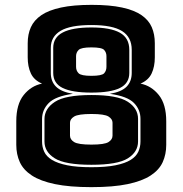

<svg xmlns="http://www.w3.org/2000/svg" viewBox="-20 -755 751 790"><path d="M664 -256V-159Q664 -120 649.5 -88Q635 -56 600 -33Q565 -10 505.5 2.5Q446 15 356 15Q266 15 206 2.5Q146 -10 111 -33Q76 -56 61.5 -88Q47 -120 47 -159V-256Q47 -326 77.5 -364Q108 -402 153 -411Q120 -425 107 -453Q94 -481 94 -519V-577Q94 -614 107 -643Q120 -672 150 -692.5Q180 -713 231 -724Q282 -735 357 -735Q432 -735 482.5 -724Q533 -713 562.5 -692.5Q592 -672 604.5 -643Q617 -614 617 -577V-519Q617 -481 604 -453Q591 -425 558 -411Q603 -402 633.5 -364Q664 -326 664 -256ZM356 -67Q416 -67 455.5 -75Q495 -83 517.5 -97Q540 -111 549 -130.5Q558 -150 558 -173V-266Q558 -304 531 -331.5Q504 -359 432 -369Q480 -377 501 -398.5Q522 -420 522 -455V-550Q522 -602 482.5 -627Q443 -652 356 -652Q269 -652 229 -628Q189 -604 189 -558V-455Q189 -420 210.5 -398.5Q232 -377 280 -369Q208 -359 180.5 -331Q153 -303 153 -265V-173Q153 -150 162 -130.5Q171 -111 194 -97Q217 -83 256.5 -75Q296 -67 356 -67ZM199 -558Q199 -601 238.5 -621.5Q278 -642 356 -642Q434 -642 473 -620.5Q512 -599 512 -550V-455Q512 -412 473.5 -393Q435 -374 356 -374Q277 -374 238 -393Q199 -412 199 -455ZM293 -480Q293 -464 303.5 -453.5Q314 -443 356 -443Q399 -443 408.5 -453.5Q418 -464 418 -480V-524Q418 -539 408.5 -549.5Q399 -560 356 -560Q314 -560 303.5 -549.5Q293 -539 293 -524ZM163 -265Q163 -308 206 -336Q249 -364 356 -364Q463 -364 505.5 -336.5Q548 -309 548 -266V-173Q548 -130 506 -103.5Q464 -77 356 -77Q248 -77 205.5 -103.5Q163 -130 163 -173ZM268 -197Q268 -181 285 -170.5Q302 -160 356 -160Q410 -160 426.5 -170.5Q443 -181 443 -197V-250Q443 -265 426.5 -275.5Q410 -286 356 -286Q302 -286 285 -275.5Q268 -265 268 -250Z"/></svg>

Font: Bungee Inline
Style: Regular
Weight: 400
Designer: David Jonathan Ross
Foundry: David Jonathan Ross
Version: Version 1.001;PS 1.0;hotconv 1.0.72;makeotf.lib2.5.5900